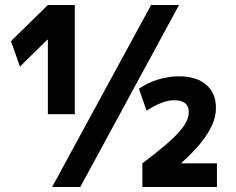

<svg xmlns="http://www.w3.org/2000/svg" viewBox="-20 -750 947 770"><path d="M189 0 586 -730H698L302 0ZM172 -292V-591H170L60 -483L24 -585L172 -730H280V-292ZM551 -95Q603 -134 638.5 -164Q674 -194 696 -218.5Q718 -243 727.5 -262.5Q737 -282 737 -301Q737 -324 722.5 -336Q708 -348 679 -348Q631 -348 568 -306L537 -394Q569 -417 612 -430.5Q655 -444 698 -444Q767 -444 806.5 -410.5Q846 -377 846 -317Q846 -284 831.5 -250.5Q817 -217 787 -179Q757 -141 708 -97V-95H850V0H551Z"/></svg>

Font: M PLUS 2 SemiBold
Style: Regular
Weight: 600
Designer: Coji Morishita
Foundry: UNDERFOREST DESIGN
Version: Version 1.001